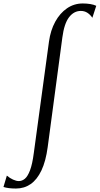

<svg xmlns="http://www.w3.org/2000/svg" viewBox="-134 -835 575 1107"><path d="M-42 252Q-63 252 -81.8 249.8Q-100.5 247.5 -114 243L-94.5 177.5Q-77.5 192 -58.8 200.5Q-40 209 -25.5 209Q-7 209 9.2 195.8Q25.5 182.5 39 147.2Q52.5 112 61 46.5L148.5 -596Q157.5 -660.5 184.5 -709.8Q211.5 -759 252.2 -787Q293 -815 343 -815Q365 -815 385.8 -811.8Q406.5 -808.5 421 -801.5L398.5 -732.5Q386 -751 369.5 -761.5Q353 -772 332 -772Q292 -772 264 -735.5Q236 -699 225.5 -619L141 13Q130 95 104.8 148Q79.5 201 42.5 226.5Q5.5 252 -42 252Z"/></svg>

Font: Merriweather 72pt Light
Style: Italic
Weight: 300
Italic angle: -7.8°
Version: Version 2.101